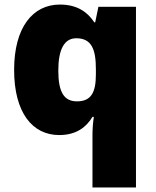

<svg xmlns="http://www.w3.org/2000/svg" viewBox="-20 -676 683 843"><path d="M386 -82V147H577V-646H412L398 -578H394C365 -622 320 -656 243 -656C124 -656 42 -556 42 -369C42 -182 122 -83 240 -83C316 -83 360 -119 386 -163H392C388 -136 386 -109 386 -82ZM318 -231C262 -231 236 -270 236 -366C236 -459 262 -508 315 -508C383 -508 401 -458 401 -372V-349C401 -270 380 -231 318 -231Z"/></svg>

Font: Noto Sans Telugu UI Black
Style: Regular
Weight: 900
Designer: Jelle Bosma - Monotype Design Team
Foundry: Monotype Imaging Inc.
Version: Version 2.005